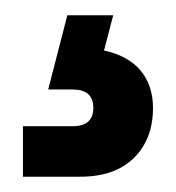

<svg xmlns="http://www.w3.org/2000/svg" viewBox="-20 -31 230 251"><path d="M68 -11H128L116 35Q148 42 164 61.5Q180 81 180 110Q180 151 155 175.5Q130 200 85 200H10V134H75Q102 134 102 110Q102 86 75 86H43Z"/></svg>

Font: Retni Sans Medium
Style: Regular
Weight: 500
Designer: Vitaly Kuzmin
Foundry: ParaType Ltd.
Version: Version 1.00;March 2, 2019;FontCreator 11.5.0.2425 64-bit; t